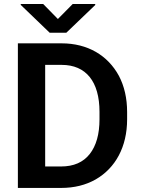

<svg xmlns="http://www.w3.org/2000/svg" viewBox="-20 -924 691 944"><path d="M280.3 0C345.2 0 401.9 -14.2 450.7 -42C547.9 -98.1 605 -202.1 605 -337.4V-373C605 -440.9 591.3 -500.5 564.5 -551.3C509.8 -652.3 410.2 -710.9 283.2 -710.9H67.9V0ZM283.2 -605C402.8 -605 469.2 -522.9 469.2 -374V-337.4C469.2 -264.6 453.1 -207.5 421.4 -167C389.2 -126 342.3 -105.5 280.3 -105.5H202.1V-605ZM82 -904.3V-899.9L224.1 -763.2H306.2L448.2 -899.4V-904.3H337.4L264.6 -830.6L192.4 -904.3Z"/></svg>

Font: Vazirmatn SemiBold
Style: Regular
Weight: 600
Designer: Saber Rastikerdar
Foundry: Saber Rastikerdar
Version: Version 33.003